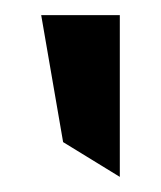

<svg xmlns="http://www.w3.org/2000/svg" viewBox="-20 -802 213 254"><path d="M138.5 -568V-782H34.5L63.5 -614Z"/></svg>

Font: Charger
Style: Bd
Weight: 400
Designer: Jasper
Foundry: Cannot Into Space Fonts
Version: Version 0.98